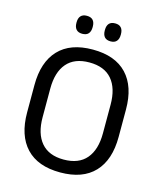

<svg xmlns="http://www.w3.org/2000/svg" viewBox="-121 -901 840 1001"><g transform="rotate(15 299.0 -400.5)"><path d="M299 12Q178 12 115 -54.8Q52 -121.5 52 -246V-393.5Q52 -517.5 115 -584.2Q178 -651 299 -651Q420 -651 483 -584.2Q546 -517.5 546 -393.5V-246Q546 -121.5 483 -54.8Q420 12 299 12ZM299 -57.5Q380 -57.5 421 -105.8Q462 -154 462 -242.5V-397Q462 -485.5 421 -533.5Q380 -581.5 299 -581.5Q218.5 -581.5 177.5 -533.5Q136.5 -485.5 136.5 -397V-242.5Q136.5 -154 177.5 -105.8Q218.5 -57.5 299 -57.5ZM223 -716Q201.5 -716 190.5 -728.2Q179.5 -740.5 179.5 -763V-766.5Q179.5 -789 190.5 -801Q201.5 -813 223 -813Q245.5 -813 256.2 -801Q267 -789 267 -766.5V-763Q267 -740.5 256.2 -728.2Q245.5 -716 223 -716ZM376 -716Q354 -716 343.2 -728.2Q332.5 -740.5 332.5 -763V-766.5Q332.5 -789 343.2 -801Q354 -813 376 -813Q397.5 -813 408.2 -801Q419 -789 419 -766.5V-763Q419 -740.5 408.2 -728.2Q397.5 -716 376 -716Z"/></g></svg>

Font: Anek Tamil Medium
Style: Regular
Weight: 400
Version: Version 1.003